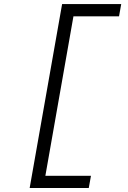

<svg xmlns="http://www.w3.org/2000/svg" viewBox="-20 -818 626 942"><path d="M125.5 104.5H415.5L426.3 44.4H202.6L340.3 -737.8H564L574.7 -797.9H284.7Z"/></svg>

Font: Cascadia Mono NF Light
Style: Italic
Weight: 300
Italic angle: -10°
Monospace: yes
Designer: Aaron Bell
Foundry: Saja Typeworks
Version: Version 2404.023